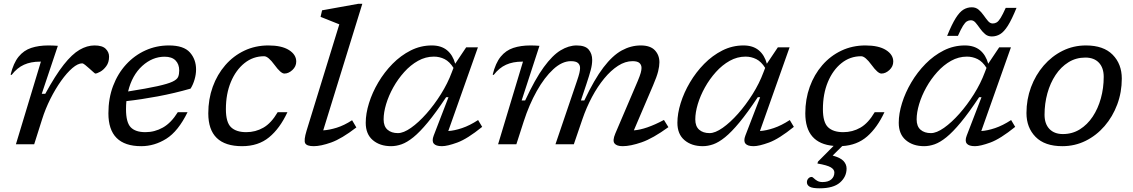

<svg xmlns="http://www.w3.org/2000/svg" viewBox="-20 -762 5986 1014"><path d="M196 -436.5H191.5Q143 -436.5 106.8 -420.2Q70.5 -404 41 -366L36 -368Q51 -429 78.2 -462.5Q105.5 -496 145 -509Q184.5 -522 235 -522Q247 -522 259.8 -521.5Q272.5 -521 285.5 -520L200.5 -266.5H219Q272.5 -364.5 316.5 -420.2Q360.5 -476 400.2 -499Q440 -522 479 -522Q520.5 -522 538.2 -504.2Q556 -486.5 556 -463Q556 -432.5 541.2 -412.5Q526.5 -392.5 509 -383Q491.5 -373.5 483.5 -373.5Q481.5 -373.5 472.2 -382Q463 -390.5 451.5 -400.5Q440.5 -410.5 429.8 -419Q419 -427.5 414.5 -427.5Q391.5 -427.5 362.2 -402.5Q333 -377.5 302.8 -335Q272.5 -292.5 246 -239.8Q219.5 -187 202 -131L160.5 0H64Z M970.5 -169.5Q921 -68.5 858.2 -29.2Q795.5 10 726 10Q552.5 10 552.5 -163.5Q552.5 -242.5 577.2 -308Q602 -373.5 646 -421.5Q690 -469.5 748 -495.8Q806 -522 872 -522Q950 -522 982.8 -485.2Q1015.5 -448.5 1015.5 -395Q1015.5 -369 1007.5 -341.8Q999.5 -314.5 986.5 -294Q901.5 -269.5 813.2 -253Q725 -236.5 647.5 -228Q645.5 -207.5 645.5 -185.5Q645.5 -116 670.2 -90Q695 -64 748 -64Q797 -64 840.5 -88.5Q884 -113 919 -169.5ZM849.5 -462.5Q785 -462.5 731.2 -413.8Q677.5 -365 656.5 -279Q755.5 -294.5 810.8 -306.8Q866 -319 890.5 -330.5Q915 -342 920.8 -356Q926.5 -370 926.5 -389.5Q926.5 -423 907 -442.8Q887.5 -462.5 849.5 -462.5Z M1375 -465Q1316.5 -465 1271 -428.5Q1225.5 -392 1199.2 -329Q1173 -266 1173 -185.5Q1173 -116 1200.2 -90Q1227.5 -64 1280.5 -64Q1329.5 -64 1371 -87.8Q1412.5 -111.5 1446.5 -169.5H1498Q1458 -83.5 1401 -36.8Q1344 10 1258.5 10Q1080 10 1080 -163.5Q1080 -238.5 1103.5 -303.5Q1127 -368.5 1169.8 -417.8Q1212.5 -467 1270.5 -494.5Q1328.5 -522 1397.5 -522Q1467.5 -522 1506 -497.8Q1544.5 -473.5 1544.5 -437Q1544.5 -411 1524.2 -392.2Q1504 -373.5 1482 -373.5Q1463 -373.5 1430 -419Q1396.5 -465 1375 -465Z M1772 -633.5 1673 -673 1681 -707.5 1872.5 -742H1893.5L1687 -73.5Q1719.5 -75.5 1758.2 -87.5Q1797 -99.5 1839.5 -127L1862 -89Q1784 -29 1729 -9.5Q1674 10 1637 10Q1600.5 10 1592 -5.2Q1583.5 -20.5 1599 -71.5Z M2270.5 -46 2348.5 -248.5H2336Q2281.5 -166.5 2239.2 -115.5Q2197 -64.5 2163.2 -37.2Q2129.5 -10 2101 0Q2072.5 10 2045.5 10Q1986.5 10 1949 -21.8Q1911.5 -53.5 1911.5 -113.5Q1911.5 -162 1928.8 -217.5Q1946 -273 1977.8 -326.8Q2009.5 -380.5 2053 -424.8Q2096.5 -469 2149 -495.5Q2201.5 -522 2260.5 -522Q2310 -522 2340.8 -496.8Q2371.5 -471.5 2384 -425.5L2442 -512H2504L2347.5 -70Q2380 -72 2420.2 -85.5Q2460.5 -99 2505 -128L2526.5 -92Q2448 -28.5 2395.2 -9.2Q2342.5 10 2314 10Q2249 10 2270.5 -46ZM2006 -131.5Q2006 -95 2026.5 -77Q2047 -59 2081.5 -59Q2111 -59 2150.8 -87Q2190.5 -115 2231.8 -161.5Q2273 -208 2308.8 -265Q2344.5 -322 2366 -380L2375 -403.5Q2354.5 -436.5 2328 -449.8Q2301.5 -463 2271.5 -463Q2227.5 -463 2187.8 -440.8Q2148 -418.5 2114.8 -381.5Q2081.5 -344.5 2057 -300.5Q2032.5 -256.5 2019.2 -212.2Q2006 -168 2006 -131.5Z M3510 -90.5Q3428 -31 3368.8 -10.5Q3309.5 10 3268.5 10Q3236.5 10 3225.2 -4.8Q3214 -19.5 3229.5 -56.5L3348 -334Q3359.5 -361.5 3363.8 -377Q3368 -392.5 3368 -403Q3368 -419.5 3357.2 -429.2Q3346.5 -439 3320.5 -439Q3282 -439 3244 -414.5Q3206 -390 3171 -347.5Q3136 -305 3106.5 -249.8Q3077 -194.5 3056 -133L3010.5 0H2913.5L3027 -334Q3036.5 -361.5 3040 -377Q3043.5 -392.5 3043.5 -403Q3043.5 -419.5 3032.5 -429.2Q3021.5 -439 2995 -439Q2948.5 -439 2902 -396.2Q2855.5 -353.5 2815 -281.5Q2774.5 -209.5 2746 -121L2707 0H2610.5L2742 -436.5H2737.5Q2689 -436.5 2652.8 -420.2Q2616.5 -404 2587 -366L2582 -368Q2597 -429 2624.2 -462.5Q2651.5 -496 2691 -509Q2730.5 -522 2781 -522Q2805.5 -522 2829 -520L2735 -231.5H2753.5Q2806 -344.5 2852 -407.5Q2898 -470.5 2940.8 -496.2Q2983.5 -522 3025 -522Q3071 -522 3089.2 -500Q3107.5 -478 3107.5 -445.5Q3107.5 -421 3100 -392.8Q3092.5 -364.5 3076.5 -316.5L3048 -231.5H3066Q3118.5 -342.5 3166.8 -405.8Q3215 -469 3263.5 -495.5Q3312 -522 3364 -522Q3414.5 -522 3438.5 -496.5Q3462.5 -471 3462.5 -433Q3462.5 -413 3455.8 -385.2Q3449 -357.5 3429 -311L3327.5 -73.5Q3391.5 -78 3486.5 -128.5Z M3916.5 -46 3994.5 -248.5H3982Q3927.5 -166.5 3885.2 -115.5Q3843 -64.5 3809.2 -37.2Q3775.5 -10 3747 0Q3718.5 10 3691.5 10Q3632.5 10 3595 -21.8Q3557.5 -53.5 3557.5 -113.5Q3557.5 -162 3574.8 -217.5Q3592 -273 3623.8 -326.8Q3655.5 -380.5 3699 -424.8Q3742.5 -469 3795 -495.5Q3847.5 -522 3906.5 -522Q3956 -522 3986.8 -496.8Q4017.5 -471.5 4030 -425.5L4088 -512H4150L3993.5 -70Q4026 -72 4066.2 -85.5Q4106.5 -99 4151 -128L4172.5 -92Q4094 -28.5 4041.2 -9.2Q3988.5 10 3960 10Q3895 10 3916.5 -46ZM3652 -131.5Q3652 -95 3672.5 -77Q3693 -59 3727.5 -59Q3757 -59 3796.8 -87Q3836.5 -115 3877.8 -161.5Q3919 -208 3954.8 -265Q3990.5 -322 4012 -380L4021 -403.5Q4000.5 -436.5 3974 -449.8Q3947.5 -463 3917.5 -463Q3873.5 -463 3833.8 -440.8Q3794 -418.5 3760.8 -381.5Q3727.5 -344.5 3703 -300.5Q3678.5 -256.5 3665.2 -212.2Q3652 -168 3652 -131.5Z M4308.5 232.5Q4270.5 232.5 4256 224Q4241.5 215.5 4241.5 200.5Q4241.5 189 4248.8 180.8Q4256 172.5 4267 172.5Q4271 172.5 4277.8 179.2Q4284.5 186 4295.8 192.8Q4307 199.5 4324 199.5Q4354 199.5 4370.2 185.5Q4386.5 171.5 4386.5 149Q4386.5 133 4367.8 121.8Q4349 110.5 4297 101.5L4300 91.5L4382.5 8.5Q4233 -4.5 4233 -163.5Q4233 -238.5 4256.5 -303.5Q4280 -368.5 4322.8 -417.8Q4365.5 -467 4423.5 -494.5Q4481.5 -522 4550.5 -522Q4620.5 -522 4659 -497.8Q4697.5 -473.5 4697.5 -437Q4697.5 -411 4677.2 -392.2Q4657 -373.5 4635 -373.5Q4616 -373.5 4583 -419Q4549.5 -465 4528 -465Q4469.5 -465 4424 -428.5Q4378.5 -392 4352.2 -329Q4326 -266 4326 -185.5Q4326 -116 4353.2 -90Q4380.5 -64 4433.5 -64Q4482.5 -64 4524 -87.8Q4565.5 -111.5 4599.5 -169.5H4651Q4613 -88 4559.8 -41.5Q4506.5 5 4428 9.5L4377.5 59.5Q4419 71 4435 88.5Q4451 106 4451 128Q4451 171.5 4416.2 202Q4381.5 232.5 4308.5 232.5Z M5085.5 -46 5163.5 -248.5H5151Q5096.5 -166.5 5054.2 -115.5Q5012 -64.5 4978.2 -37.2Q4944.5 -10 4916 0Q4887.5 10 4860.5 10Q4801.5 10 4764 -21.8Q4726.5 -53.5 4726.5 -113.5Q4726.5 -162 4743.8 -217.5Q4761 -273 4792.8 -326.8Q4824.5 -380.5 4868 -424.8Q4911.5 -469 4964 -495.5Q5016.5 -522 5075.5 -522Q5125 -522 5155.8 -496.8Q5186.5 -471.5 5199 -425.5L5257 -512H5319L5162.5 -70Q5195 -72 5235.2 -85.5Q5275.5 -99 5320 -128L5341.5 -92Q5263 -28.5 5210.2 -9.2Q5157.5 10 5129 10Q5064 10 5085.5 -46ZM4821 -131.5Q4821 -95 4841.5 -77Q4862 -59 4896.5 -59Q4926 -59 4965.8 -87Q5005.5 -115 5046.8 -161.5Q5088 -208 5123.8 -265Q5159.5 -322 5181 -380L5190 -403.5Q5169.5 -436.5 5143 -449.8Q5116.5 -463 5086.5 -463Q5042.5 -463 5002.8 -440.8Q4963 -418.5 4929.8 -381.5Q4896.5 -344.5 4872 -300.5Q4847.5 -256.5 4834.2 -212.2Q4821 -168 4821 -131.5ZM5348.5 -720.5Q5323.5 -659 5303 -626.5Q5282.5 -594 5262.2 -581.8Q5242 -569.5 5218 -569.5Q5196.5 -569.5 5181.8 -582.5Q5167 -595.5 5155.2 -612.2Q5143.5 -629 5132.5 -642Q5121.5 -655 5107.5 -655Q5096 -655 5086.5 -649.2Q5077 -643.5 5066 -626Q5055 -608.5 5039 -572.5H4982Q5007 -634 5027.5 -666.5Q5048 -699 5068.2 -711.2Q5088.5 -723.5 5112.5 -723.5Q5134 -723.5 5148.8 -710.5Q5163.5 -697.5 5175.2 -680.8Q5187 -664 5198 -651Q5209 -638 5223 -638Q5234.5 -638 5244 -643.8Q5253.5 -649.5 5264.5 -667.2Q5275.5 -685 5291.5 -720.5Z M5715 -522Q5808 -522 5856.2 -473Q5904.5 -424 5904.5 -347Q5904.5 -275 5880.5 -210.5Q5856.5 -146 5813.5 -96.2Q5770.5 -46.5 5713.5 -18.2Q5656.5 10 5590.5 10Q5497.5 10 5449.2 -39Q5401 -88 5401 -165Q5401 -237 5425 -301.5Q5449 -366 5492 -415.8Q5535 -465.5 5592 -493.8Q5649 -522 5715 -522ZM5593.5 -54Q5643 -54 5682.8 -78.8Q5722.5 -103.5 5750.8 -146Q5779 -188.5 5794 -242.8Q5809 -297 5809 -356Q5809 -404 5783.5 -431Q5758 -458 5712 -458Q5662.5 -458 5622.8 -433.2Q5583 -408.5 5554.8 -366Q5526.5 -323.5 5511.5 -269.2Q5496.5 -215 5496.5 -156Q5496.5 -108 5522.2 -81Q5548 -54 5593.5 -54Z"/></svg>

Font: Newsreader Caption
Style: Italic
Weight: 400
Italic angle: -17°
Designer: Hugues Gentile
Foundry: Production Type
Version: Version 1.001